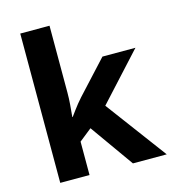

<svg xmlns="http://www.w3.org/2000/svg" viewBox="-112 -852 845 944"><g transform="rotate(-15 310.0 -380.0)"><path d="M227 -420Q227 -389 224.5 -358.5Q222 -328 219 -297H221Q231 -311 241.5 -325Q252 -339 263 -353Q274 -367 286 -380L439 -546H607L390 -309L620 0H448L291 -221L227 -170V0H78V-760H227Z"/></g></svg>

Font: Noto Sans Javanese
Style: Regular
Weight: 400
Designer: Monotype Design Team
Foundry: Monotype Imaging Inc.
Version: Version 2.004